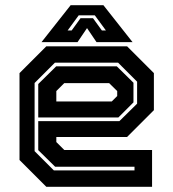

<svg xmlns="http://www.w3.org/2000/svg" viewBox="-20 -718 666 738"><path d="M468.5 -540 571.5 -437V-294.5L468.5 -191.5H196.5V-172L227 -141.5H564.5V0H158L55 -103V-437L158 -540ZM429 -463 493 -400V-324.5L435 -266.5H127V-395L196 -463ZM434 -477H191L113 -399V-137L187 -63H497V-77H192L127 -141V-252.5H439L507 -319.5V-404ZM399.5 -398.5H227L196.5 -368V-328H409.5L430.5 -349V-368ZM251.5 -698H377.5L489.5 -556H351L314.5 -610L278 -556H139.5ZM282.5 -659 240 -601H255.5L289.5 -648H337.5L371.5 -601H387L344.5 -659Z"/></svg>

Font: Tourney Thin
Style: Regular
Weight: 100
Designer: Tyler Finck
Foundry: Etcetera Type Co
Version: Version 1.015